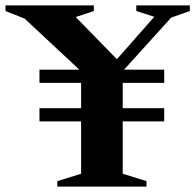

<svg xmlns="http://www.w3.org/2000/svg" viewBox="-56 -695 726 715"><path d="M555.5 -292V-243H91V-292ZM555.5 -435.5V-386.5H91V-435.5ZM401 -430V-48L489.5 -20.5V0H157.5V-20.5L246 -48V-429.5L36 -625.5L-35.5 -654V-675H293.5V-654L226 -631.5L394 -459.5L367.5 -461L518.5 -632.5L451.5 -654V-675H651V-654L581.5 -629.5Z"/></svg>

Font: Newsreader 24pt
Style: Bold
Weight: 700
Designer: Hugues Gentile
Foundry: Production Type
Version: Version 1.003